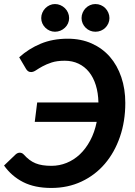

<svg xmlns="http://www.w3.org/2000/svg" viewBox="-26 -922 668 950"><path d="M69 -638.5Q116 -681 175.5 -705.8Q235 -730.5 309 -730.5Q375 -730.5 428 -706.8Q481 -683 517.8 -640.8Q554.5 -598.5 574.2 -540.2Q594 -482 594 -412.5Q594 -322 567.5 -245Q541 -168 493 -111.8Q445 -55.5 377.5 -23.8Q310 8 228 8Q145.5 8 88.2 -21.2Q31 -50.5 -6 -103L52 -158.5Q61.5 -166.5 71.5 -166.5Q83.5 -166.5 92 -157Q105.5 -142 119.8 -131.2Q134 -120.5 150 -114Q166 -107.5 185.5 -104.5Q205 -101.5 229 -101.5Q267.5 -101.5 303.5 -116Q339.5 -130.5 369 -158.2Q398.5 -186 420.2 -226.5Q442 -267 452.5 -319H146L158 -415H461Q460 -462.5 448 -500.8Q436 -539 414.5 -565.8Q393 -592.5 362.5 -607Q332 -621.5 294.5 -621.5Q256 -621.5 229.5 -612.8Q203 -604 184 -593.5Q165 -583 152 -574.2Q139 -565.5 128 -565.5Q118 -565.5 112.5 -570Q107 -574.5 103.5 -580ZM316 -832.5Q316 -818.5 310.5 -806.2Q305 -794 295.2 -784.8Q285.5 -775.5 272.8 -770.2Q260 -765 246 -765Q232.5 -765 220.2 -770.2Q208 -775.5 198.5 -784.8Q189 -794 183.5 -806.2Q178 -818.5 178 -832.5Q178 -846.5 183.5 -859.2Q189 -872 198.5 -881.5Q208 -891 220.2 -896.5Q232.5 -902 246 -902Q260 -902 272.8 -896.5Q285.5 -891 295.2 -881.5Q305 -872 310.5 -859.2Q316 -846.5 316 -832.5ZM515.5 -832.5Q515.5 -818.5 510 -806.2Q504.5 -794 495.2 -784.8Q486 -775.5 473.2 -770.2Q460.5 -765 446 -765Q432 -765 419.5 -770.2Q407 -775.5 397.8 -784.8Q388.5 -794 383 -806.2Q377.5 -818.5 377.5 -832.5Q377.5 -846.5 383 -859.2Q388.5 -872 397.8 -881.5Q407 -891 419.5 -896.5Q432 -902 446 -902Q460.5 -902 473.2 -896.5Q486 -891 495.2 -881.5Q504.5 -872 510 -859.2Q515.5 -846.5 515.5 -832.5Z"/></svg>

Font: Lato 2
Style: Bold Italic
Weight: 700
Italic angle: -7°
Designer: Lukasz Dziedzic with Adam Twardoch and Botio Nikoltchev
Foundry: tyPoland Lukasz Dziedzic
Version: Version 2.015; 2015-08-06; http://www.latofonts.com/